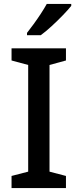

<svg xmlns="http://www.w3.org/2000/svg" viewBox="-20 -961 397 981"><path d="M317 0H39V-62L124 -84V-629L39 -652V-714H317V-652L233 -629V-84L317 -62ZM344 -931Q329 -912 301.5 -883.5Q274 -855 243.5 -827Q213 -799 188 -781H118V-793Q133 -812 152 -838Q171 -864 189 -891.5Q207 -919 219 -941H344Z"/></svg>

Font: Noto Sans Lao Looped Medium
Style: Regular
Weight: 500
Designer: Mark Frömberg, Ben Mitchell
Foundry: The Fontpad Ltd
Version: Version 1.002; ttfautohint (v1.8.4.7-5d5b)